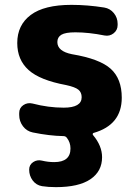

<svg xmlns="http://www.w3.org/2000/svg" viewBox="-20 -550 572 790"><path d="M252 -200Q144 -220 97.5 -262Q51 -304 51 -373Q51 -447 106.5 -488.5Q162 -530 274 -530Q340 -530 409 -519Q433 -515 448.5 -496Q464 -477 464 -452V-447Q464 -426 447.5 -413Q431 -400 410 -404Q345 -417 290 -417Q249 -417 232.5 -407Q216 -397 216 -377Q216 -339 276 -327Q390 -308 435.5 -267Q481 -226 481 -148Q481 -36 365 -3Q362 -2 361.5 1Q361 4 363 6Q400 50 400 97Q400 155 352 187.5Q304 220 210 220Q178 220 153 216Q129 212 114.5 192.5Q100 173 100 148Q100 128 116.5 117Q133 106 153 111Q178 117 203 117Q270 117 270 61Q270 36 255 17Q250 10 241 10Q183 9 115 -5Q90 -10 74.5 -30.5Q59 -51 59 -77V-85Q59 -106 76 -117.5Q93 -129 114 -124Q179 -107 242 -107Q316 -107 316 -150Q316 -170 302.5 -181Q289 -192 252 -200Z"/></svg>

Font: Rounded Mplus 1c ExtraBold
Style: Regular
Weight: 800
Version: Version 1.059.20150529